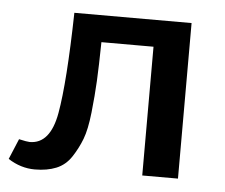

<svg xmlns="http://www.w3.org/2000/svg" viewBox="-51 -462 603 514"><g transform="rotate(5 250.0 -204.5)"><path d="M444 -418V0H348V-346H208Q207 -281 205 -241.5Q203 -202 198 -156Q193 -110 183 -84Q173 -58 157.5 -34.5Q142 -11 117.5 -1Q93 9 60 9Q22 9 -12 -13L11 -68Q33 -63 40 -63Q95 -63 110 -147Q125 -231 129 -418Z"/></g></svg>

Font: EauTestText Semibold
Style: Regular
Weight: 600
Designer: Christian Thalmann (Catharsis Fonts)
Version: Version 0.001;PS 000.001;hotconv 1.0.88;makeotf.lib2.5.64775